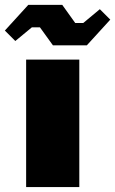

<svg xmlns="http://www.w3.org/2000/svg" viewBox="-55 -761 469 781"><path d="M51.3 0V-518.6H267.6V0ZM160.2 -576.7 107.4 -649.9H74.7L7.3 -594.2L-35.2 -636.7L60.1 -741.2H198.2L251 -667.5H283.7L351.1 -723.6L393.6 -681.2L298.3 -576.7Z"/></svg>

Font: Black Ops One
Style: Regular
Weight: 400
Designer: James Grieshaber, Eben Sorkin
Foundry: Sorkin Type Co.
Version: Version 1.004; ttfautohint (v1.8.4.7-5d5b)